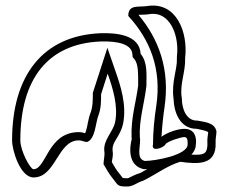

<svg xmlns="http://www.w3.org/2000/svg" viewBox="-20 -759 833 699"><path d="M24 -248C24 -211 54 -113 102 -113C184 -113 189 -248 267 -248C279 -248 286 -242 297 -242C328 -254 327 -311 339 -341C348 -365 348 -391 348 -416L372 -491C391 -437 411 -372 399 -314C391 -277 354 -249 360 -206C362 -193 357 -177 357 -161C368 -143 376 -127 390 -110C410 -86 405 -80 441 -80C464 -79 479 -95 501 -101C548 -124 589 -156 636 -170C701 -161 768 -157 765 -239C764 -253 768 -267 768 -281C761 -313 727 -314 699 -320C659 -318 642 -362 642 -401C633 -452 656 -496 654 -548C665 -639 624 -754 516 -737C484 -732 447 -744 447 -701C526 -615 569 -509 549 -374C542 -330 537 -277 537 -233C529 -204 576 -221 582 -233C587 -244 639 -260 651 -260C665 -260 663 -242 663 -233C663 -194 544 -173 507 -173C472 -182 495 -232 489 -260C486 -324 506 -384 513 -446C513 -487 518 -532 492 -563C488 -633 403 -640 345 -638C136 -629 24 -484 24 -248ZM677 -196C685 -205 693 -218 693 -233C693 -233 703 -290 651 -290C629 -290 590 -278 568 -261C570 -298 574 -335 579 -369C599 -505 559 -616 484 -705C494 -706 506 -705 521 -707C531 -709 539 -709 547 -708C602 -701 633 -628 624 -552V-549V-547C626 -506 603 -460 612 -398C613 -356 632 -290 696 -290C728 -284 737 -280 738 -277C737 -268 734 -254 735 -237V-229C733 -198 721 -194 677 -196ZM516 -143C507 -138 497 -133 490 -129C456 -118 452 -110 442 -110C434 -110 429 -111 427 -111C425 -114 420 -120 413 -129C403 -141 395 -155 387 -169C388 -179 393 -192 390 -210C389 -219 390 -228 396 -240C404 -256 421 -277 428 -308C442 -377 419 -447 400 -501L371 -585L318 -421V-416C318 -391 317 -369 311 -352C300 -325 299 -299 293 -282C292 -279 291 -276 290 -274C282 -276 277 -278 267 -278C153 -278 149 -143 102 -143C90 -143 54 -210 54 -248C54 -474 156 -600 346 -608C410 -610 460 -598 462 -561L463 -551L469 -544C484 -526 483 -492 483 -448C476 -390 456 -329 459 -259V-256L460 -254C460 -254 432 -162 500 -144L503 -143H507Z"/></svg>

Font: Camosport
Style: Oln
Weight: 400
Version: Version 001.000